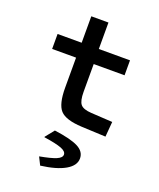

<svg xmlns="http://www.w3.org/2000/svg" viewBox="-168 -741 950 1146"><g transform="rotate(20 307.0 -168.0)"><path d="M209 -186V-376H57V-471H210V-639H319V-471H517V-376H321V-200Q321 -142 338.5 -121Q356 -100 407 -97L543 -89L535 7L381 0Q279 -5 244 -43Q209 -81 209 -186ZM437 182Q437 227 383 258.5Q329 290 228 303L204 255V253Q275 240 307 226.5Q339 213 339 193Q339 172 304.5 159Q270 146 194 135V132L239 76Q344 90 390.5 114Q437 138 437 182Z"/></g></svg>

Font: Intel One Mono Medium
Style: Regular
Weight: 500
Monospace: yes
Designer: Fred Shallcrass
Foundry: Frere-Jones Type LLC
Version: Version 1.400;hotconv 1.1.0;makeotfexe 2.6.0;FJTRelease1.4